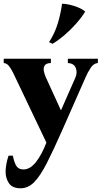

<svg xmlns="http://www.w3.org/2000/svg" viewBox="-27 -775 545 1030"><path d="M84 235Q39 235 21 208Q3 181 3 146Q3 129 7 106Q11 83 19 60H42Q49 97 61 115.5Q73 134 99 134Q134 134 165 95.5Q196 57 222 -10L55 -360Q40 -393 30 -408.5Q20 -424 12 -430Q4 -436 -7 -437V-460H246V-437Q221 -436 213 -424Q205 -412 208 -395Q211 -378 219 -360L299 -185H301L378 -360Q389 -386 379.5 -410.5Q370 -435 337 -437V-460H498V-437Q475 -435 459 -410.5Q443 -386 432 -360L308 -79Q260 30 224.5 99.5Q189 169 156.5 202Q124 235 84 235ZM306 -755Q322 -755 345 -750Q368 -745 391.5 -735.5Q415 -726 430 -713Q412 -683 383 -650Q354 -617 321 -588.5Q288 -560 255 -540L236 -549Q267 -596 283 -649.5Q299 -703 306 -755Z"/></svg>

Font: Bona Nova
Style: Bold
Weight: 700
Designer: Mateusz Machalski
Foundry: Capitalics
Version: Version 4.001; ttfautohint (v1.8.3)